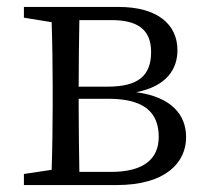

<svg xmlns="http://www.w3.org/2000/svg" viewBox="-20 -534 594 554"><path d="M209 -38C208 -94 207 -174 207 -228V-249H293C397 -249 438 -209 438 -139C438 -74 393 -38 300 -38ZM302 -476C379 -476 416 -447 416 -384C416 -315 378 -284 291 -284H207C207 -347 208 -423 209 -476ZM49 -514V-483L129 -470C131 -415 132 -339 132 -286V-228C132 -176 131 -99 129 -44L49 -32V0H316C461 0 517 -67 517 -138C517 -203 475 -254 373 -268C461 -285 492 -335 492 -389C492 -464 434 -514 322 -514Z"/></svg>

Font: Noto Serif CJK JP
Style: Regular
Weight: 400
Designer: Ryoko NISHIZUKA 西塚涼子 (kana & ideographs); Frank Grießhammer (Latin, Greek & Cyrillic); Wenlong ZHANG 张文龙 (bopomofo); San
Foundry: Adobe Systems Incorporated
Version: Version 1.000;PS 1;hotconv 16.6.53;makeotf.lib2.5.65590